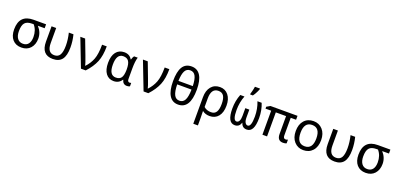

<svg xmlns="http://www.w3.org/2000/svg" viewBox="19 -1993 7162 3459"><g transform="rotate(20 3600.5 -263.0)"><path d="M573.2 -536.1V-460.9H442.9Q529.8 -365.7 529.8 -246.1Q529.8 -131.3 467 -60.8Q404.3 9.8 294.9 9.8Q187 9.8 125 -60.3Q63 -130.4 63 -255.9Q63 -536.1 334 -536.1ZM362.8 -460.9H334Q236.8 -460.9 195.8 -413.3Q154.8 -365.7 154.8 -255.9Q154.8 -165.5 192.1 -114.7Q229.5 -64 298.8 -64Q366.7 -64 402.3 -110.6Q438 -157.2 438 -242.2Q438 -373.5 362.8 -460.9Z M678.2 -536.1H767.1V-248Q767.1 -63 900.9 -63Q974.1 -63 1007.1 -119.6Q1040 -176.3 1040 -296.9Q1040 -412.6 1009.3 -536.1H1098.1Q1128.9 -416.5 1128.9 -293Q1128.9 -137.7 1072.8 -64Q1016.6 9.8 897.9 9.8Q678.2 9.8 678.2 -243.2Z M1230 -536.1H1322.3L1431.2 -250Q1484.9 -108.9 1490.2 -75.2H1493.2Q1569.8 -155.3 1608.4 -255.4Q1647 -355.5 1647 -536.1H1736.3Q1736.3 -357.9 1687.3 -238.3Q1638.2 -118.7 1528.3 0H1437Z M2221.2 -463.9H2227.1Q2241.7 -514.2 2260.3 -536.1H2330.1Q2305.2 -455.1 2305.2 -321.8V-117.2Q2305.2 -63 2346.2 -63Q2360.4 -63 2375.5 -67.9V-2.9Q2350.1 9.8 2319.3 9.8Q2241.7 9.8 2222.2 -71.8H2216.3Q2163.6 9.8 2063.5 9.8Q1968.3 9.8 1913.8 -62.7Q1859.4 -135.3 1859.4 -267.1Q1859.4 -400.4 1915.5 -473.1Q1971.7 -545.9 2072.3 -545.9Q2174.8 -545.9 2221.2 -463.9ZM2216.3 -259.8V-267.1Q2216.3 -377.9 2183.6 -425Q2150.9 -472.2 2079.1 -472.2Q1951.2 -472.2 1951.2 -266.1Q1951.2 -64 2080.1 -64Q2152.3 -64 2183.3 -108.9Q2214.4 -153.8 2216.3 -259.8Z M2430.2 -536.1H2522.5L2631.3 -250Q2685.1 -108.9 2690.4 -75.2H2693.4Q2770 -155.3 2808.6 -255.4Q2847.2 -355.5 2847.2 -536.1H2936.5Q2936.5 -357.9 2887.5 -238.3Q2838.4 -118.7 2728.5 0H2637.2Z M3299.3 9.8Q3187.5 9.8 3129.9 -83.7Q3072.3 -177.2 3072.3 -356Q3072.3 -541.5 3127.9 -630.9Q3183.6 -720.2 3299.3 -720.2Q3412.1 -720.2 3470.2 -627.2Q3528.3 -534.2 3528.3 -356Q3528.3 9.8 3299.3 9.8ZM3162.6 -394H3437.5Q3434.1 -521 3401.6 -583.5Q3369.1 -646 3299.3 -646Q3231.4 -646 3199 -585Q3166.5 -523.9 3162.6 -394ZM3437.5 -327.1H3162.6Q3165.5 -191.4 3197.8 -127.7Q3230 -64 3299.3 -64Q3368.7 -64 3401.6 -126.5Q3434.6 -189 3437.5 -327.1Z M3766.6 -34.2H3763.7Q3766.6 50.8 3766.6 98.1V240.2H3677.7V-269Q3677.7 -397.5 3739.5 -471.7Q3801.3 -545.9 3907.7 -545.9Q4008.3 -545.9 4068.8 -470.9Q4129.4 -396 4129.4 -269Q4129.4 -137.2 4069.1 -63.7Q4008.8 9.8 3903.8 9.8Q3821.8 9.8 3766.6 -34.2ZM3766.6 -112.8Q3821.3 -64 3904.8 -64Q3975.1 -64 4006.3 -115.5Q4037.6 -167 4037.6 -269Q4037.6 -371.1 4005.9 -421.6Q3974.1 -472.2 3903.8 -472.2Q3766.6 -472.2 3766.6 -278.8Z M4295.9 -536.1H4376.5Q4325.7 -408.2 4325.7 -259.8Q4325.7 -64 4393.6 -64Q4426.3 -64 4444.6 -98.6Q4462.9 -133.3 4462.9 -194.8V-344.2H4539.6V-194.8Q4539.6 -131.3 4558.8 -97.7Q4578.1 -64 4608.9 -64Q4676.8 -64 4676.8 -259.8Q4676.8 -409.2 4625.5 -536.1H4706.5Q4757.8 -410.2 4757.8 -259.8Q4757.8 9.8 4616.7 9.8Q4528.3 9.8 4503.9 -77.1H4498.5Q4474.1 9.8 4385.7 9.8Q4244.6 9.8 4244.6 -259.8Q4244.6 -407.2 4295.9 -536.1ZM4459.5 -619.1 4474.1 -671.4Q4488.8 -727.1 4493.7 -766.1H4590.8V-755.9Q4590.8 -748 4566.7 -697.3Q4542.5 -646.5 4512.7 -606H4459.5Z M5378.9 -73.2V-2.9Q5353.5 9.8 5312 9.8Q5201.7 9.8 5201.7 -118.2V-460.9H5004.9V0H4916V-460.9H4807.6V-497.1L4875 -536.1H5393.6V-460.9H5291V-124Q5291 -63 5335 -63Q5357.4 -63 5378.9 -73.2Z M5698.7 9.8Q5593.3 9.8 5525.1 -66.2Q5457 -142.1 5457 -269Q5457 -397.5 5523.2 -471.7Q5589.4 -545.9 5701.7 -545.9Q5808.1 -545.9 5876 -470.2Q5943.8 -394.5 5943.8 -269Q5943.8 -139.6 5877 -64.9Q5810.1 9.8 5698.7 9.8ZM5700.7 -64Q5852.1 -64 5852.1 -269Q5852.1 -472.2 5699.7 -472.2Q5548.8 -472.2 5548.8 -269Q5548.8 -64 5700.7 -64Z M6079.1 -536.1H6168V-248Q6168 -63 6301.8 -63Q6375 -63 6408 -119.6Q6440.9 -176.3 6440.9 -296.9Q6440.9 -412.6 6410.2 -536.1H6499Q6529.8 -416.5 6529.8 -293Q6529.8 -137.7 6473.6 -64Q6417.5 9.8 6298.8 9.8Q6079.1 9.8 6079.1 -243.2Z M7174.3 -536.1V-460.9H7043.9Q7130.9 -365.7 7130.9 -246.1Q7130.9 -131.3 7068.1 -60.8Q7005.4 9.8 6896 9.8Q6788.1 9.8 6726.1 -60.3Q6664.1 -130.4 6664.1 -255.9Q6664.1 -536.1 6935.1 -536.1ZM6963.9 -460.9H6935.1Q6837.9 -460.9 6796.9 -413.3Q6755.9 -365.7 6755.9 -255.9Q6755.9 -165.5 6793.2 -114.7Q6830.6 -64 6899.9 -64Q6967.8 -64 7003.4 -110.6Q7039.1 -157.2 7039.1 -242.2Q7039.1 -373.5 6963.9 -460.9Z"/></g></svg>

Font: WenQuanYi Micro Hei Mono
Style: Regular
Weight: 400
Foundry: Ascender Corporation
Version: Version 0.2.0-beta